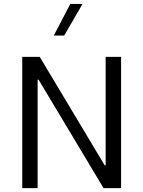

<svg xmlns="http://www.w3.org/2000/svg" viewBox="-20 -969 737 989"><path d="M342.1 -948.7 257.1 -785.9H310.7L405.1 -948.7ZM524.2 -676.2V-117.2H519.3L184.6 -676.2H94.6V0H173.8V-558.7H178.7L513.4 0H603.7V-676.2Z"/></svg>

Font: Estedad-FD VF
Style: Regular
Weight: 100
Designer: Amin Abedi
Version: Version 7.3